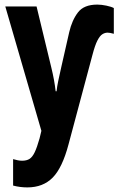

<svg xmlns="http://www.w3.org/2000/svg" viewBox="-20 -575 518 835"><path d="M403 -555Q421 -555 442.5 -550.5Q464 -546 475 -540V-428Q458 -433 448 -433Q436 -433 425 -426Q414 -419 403.5 -398.5Q393 -378 382 -336L278 53Q251 155 209 197.5Q167 240 99 240Q83 240 67.5 238Q52 236 37 232V117Q47 120 57 122Q67 124 76 124Q96 124 108.5 116Q121 108 131 87Q141 66 152 27L160 -6L3 -547H139L203 -282Q217 -225 222 -178H226Q228 -198 233.5 -224Q239 -250 246 -281L281 -435Q293 -487 319 -521Q345 -555 403 -555Z"/></svg>

Font: Noto Sans ExtraCondensed
Style: Bold
Weight: 700
Width: 2
Designer: Monotype Design Team
Foundry: Monotype Imaging Inc.
Version: Version 2.013; ttfautohint (v1.8.4.7-5d5b)